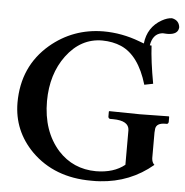

<svg xmlns="http://www.w3.org/2000/svg" viewBox="-53 -795 827 856"><g transform="rotate(5 360.5 -366.5)"><path d="M682.1 -743.2Q713.9 -737.3 717.8 -706.1Q716.3 -672.4 668 -671.9Q664.1 -671.9 656.2 -672.4Q649.9 -672.9 647.9 -672.9Q642.1 -672.4 640.1 -671.9Q602.5 -664.1 594.2 -614.3Q598.6 -613.8 602.1 -613.8Q605.5 -545.9 624 -444.8L585 -437Q546.9 -565.4 466.3 -600.6Q428.7 -616.7 381.8 -617.2Q285.6 -617.2 221.2 -530.8Q159.7 -447.8 159.2 -327.1Q159.2 -192.4 233.9 -108.4Q301.3 -34.7 403.8 -34.2Q483.4 -34.7 532.2 -74.2V-229Q530.8 -271.5 460 -272H445.8Q439 -273.9 438 -280.8V-304.2L439.9 -306.2Q440.9 -306.2 576.2 -304.2L706.1 -306.2L708 -304.2V-280.8Q706.5 -272.5 700.2 -272H693.8Q654.8 -272 650.4 -246.6Q649.4 -239.3 648.9 -229V-113.8Q649.9 -94.7 661.1 -85Q560.5 0 425.8 8.8Q406.2 10.3 386.2 9.8Q221.7 9.8 118.7 -92.3Q29.3 -182.6 28.8 -308.1Q28.8 -471.2 146 -571.3Q247.6 -657.2 382.8 -658.2Q466.3 -658.2 545.9 -627.9Q560.1 -622.6 566.9 -620.1Q575.2 -693.8 637.2 -729Q661.6 -742.7 682.1 -743.2Z"/></g></svg>

Font: Linux Libertine O
Style: Semibold
Weight: 700
Designer: Philipp H. Poll
Foundry: Philipp H. Poll
Version: Version 5.0.0